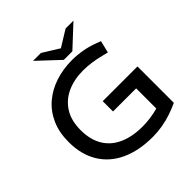

<svg xmlns="http://www.w3.org/2000/svg" viewBox="-230 -1056 1239 1239"><g transform="rotate(-45 389.0 -437.0)"><path d="M463 10Q334 10 242.5 -33Q151 -76 102.5 -157Q54 -238 54 -351Q54 -439 84 -506Q114 -573 167.5 -618.5Q221 -664 292 -687Q363 -710 443 -710Q490 -710 537.5 -701.5Q585 -693 630 -676L662 -664L642 -581L605 -590Q563 -601 523 -606.5Q483 -612 446 -612Q365 -612 301 -583Q237 -554 200 -496Q163 -438 163 -350Q163 -264 198.5 -204.5Q234 -145 301.5 -114.5Q369 -84 464 -84Q497 -84 534 -89Q571 -94 607 -104V-288H396V-382H713V-50Q677 -33 635.5 -19Q594 -5 550 2.5Q506 10 463 10ZM407 -748 430 -804 558 -883H630L485 -748ZM407 -748 262 -884H334L463 -804L485 -748Z"/></g></svg>

Font: REM
Style: Regular
Weight: 400
Designer: Octavio Pardo
Foundry: Ashler Design
Version: Version 1.005;gftools[0.9.28]